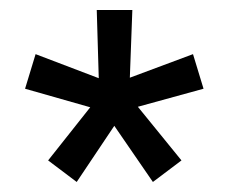

<svg xmlns="http://www.w3.org/2000/svg" viewBox="-20 -636 457 383"><path d="M30 -459 51 -528 177 -480 173 -616H244L239 -481L365 -528L386 -459L255 -423L342 -316L285 -273L208 -385L133 -273L76 -316L160 -422Z"/></svg>

Font: Aubrey
Style: Regular
Weight: 400
Designer: Gayaneh Bagdasaryan
Foundry: Cyreal.org
Version: Version 1.102; ttfautohint (v1.8.3)